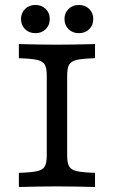

<svg xmlns="http://www.w3.org/2000/svg" viewBox="-20 -747 455 767"><path d="M166.8 -125.8V-445.2Q166.8 -475 158.9 -488.7Q151 -502.4 128.4 -507.7Q105.9 -512.9 55.4 -514.5V-571Q144.1 -568.5 208.2 -568.5Q268.6 -568.5 359.6 -571V-514.5Q309.1 -512.9 286.6 -507.7Q264.1 -502.5 256.2 -488.8Q248.3 -475 248.3 -445.2V-125.8Q248.3 -96 256.2 -82.3Q264.1 -68.5 286.7 -63.3Q309.2 -58.1 359.6 -56.5V0Q268.6 -2.4 208.2 -2.4Q144.1 -2.4 55.4 0V-56.5Q106 -58.1 128.5 -63.3Q151 -68.5 158.9 -82.2Q166.8 -95.9 166.8 -125.8ZM237.6 -671.2Q237.6 -695 253.7 -711.1Q269.8 -727.2 295.1 -727.2Q320.3 -727.2 336.5 -711.1Q352.6 -695 352.6 -671.2Q352.6 -646.7 336.5 -630.6Q320.3 -614.5 295.1 -614.5Q269.8 -614.5 253.7 -630.6Q237.6 -646.7 237.6 -671.2ZM63.9 -671.2Q63.9 -695 80 -711.1Q96.1 -727.2 121.4 -727.2Q146.6 -727.2 162.7 -711.1Q178.9 -695 178.9 -671.2Q178.9 -646.7 162.7 -630.6Q146.6 -614.5 121.4 -614.5Q96.1 -614.5 80 -630.6Q63.9 -646.7 63.9 -671.2Z"/></svg>

Font: Playfair Micro SmCond SmLight
Style: Regular
Weight: 360
Width: 4
Designer: Claus Eggers Sørensen
Foundry: Claus Eggers Sørensen
Version: Version 2.100;Glyphs 3.2 (3219)